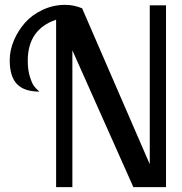

<svg xmlns="http://www.w3.org/2000/svg" viewBox="-20 -770 749 790"><path d="M596.2 -748H663.1V0H528.8L277.8 -563V0H210.9V-689Q94.2 -649.4 94.2 -520Q94.2 -482.4 103 -454.3Q111.8 -426.3 120.6 -415Q129.4 -403.8 142.1 -393.1Q79.6 -393.1 49.8 -424.1Q20 -455.1 20 -522Q20 -563 37.1 -603.5Q54.2 -644 83.3 -676.8Q112.3 -709.5 155.8 -729.7Q199.2 -750 248 -750Q284.7 -750 317.9 -735.8L596.2 -94.2Z"/></svg>

Font: Lobster Two
Style: Regular
Weight: 400
Designer: Pablo Impallari
Foundry: Pablo Impallari. www.impallari.com
Version: Version 1.006